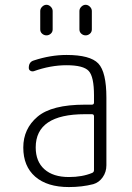

<svg xmlns="http://www.w3.org/2000/svg" viewBox="-20 -755 540 785"><path d="M327.1 -288.1Q126 -288.1 126 -152.3Q126 -94.7 161.6 -63Q197.3 -31.2 261.7 -31.2Q316.4 -31.2 356.4 -47.9Q364.3 -50.8 364.3 -59.6V-279.3Q364.3 -288.1 355.5 -288.1ZM261.7 9.8Q172.9 9.8 124 -32.7Q75.2 -75.2 75.2 -151.9Q75.2 -228.5 133.3 -277.8Q191.4 -327.1 327.1 -327.1H355.5Q364.3 -327.1 364.3 -335.9V-365.2Q364.3 -441.4 342.8 -464.8Q321.3 -488.3 252 -488.3Q186.5 -488.3 118.2 -463.9Q110.4 -461.9 104 -465.8Q97.7 -469.7 97.7 -477.5Q97.7 -502 118.2 -507.8Q186.5 -530.3 252 -530.3Q348.6 -530.3 381.8 -495.6Q415 -460.9 415 -355.5V-79.1Q415 -51.8 399.9 -30.3Q384.8 -8.8 361.3 -2Q315.4 9.8 261.7 9.8ZM355.5 -710V-634.8Q355.5 -624 347.7 -617.2Q339.8 -610.4 330.1 -610.4Q320.3 -610.4 312.5 -617.2Q304.7 -624 304.7 -634.8V-710Q304.7 -719.7 312.5 -727.5Q320.3 -735.4 330.1 -735.4Q339.8 -735.4 347.7 -727.5Q355.5 -719.7 355.5 -710ZM144.5 -710Q144.5 -719.7 152.3 -727.5Q160.2 -735.4 169.9 -735.4Q179.7 -735.4 187.5 -727.5Q195.3 -719.7 195.3 -710V-634.8Q195.3 -624 187.5 -617.2Q179.7 -610.4 169.9 -610.4Q160.2 -610.4 152.3 -617.2Q144.5 -624 144.5 -634.8Z"/></svg>

Font: Rounded-X Mgen+ 1mn light
Style: Regular
Weight: 200
Designer: [Source Han Sans]
Ryoko NISHIZUKA  (kana & ideographs); Paul D. Hunt (Latin, Greek & Cyrillic); Wenlong ZHANG  (bopomofo
Version: Version 1.059.20150602